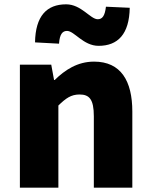

<svg xmlns="http://www.w3.org/2000/svg" viewBox="-20 -868 698 888"><path d="M72 0H250V-380C284 -413 308 -431 348 -431C393 -431 414 -409 414 -330V0H592V-352C592 -494 539 -583 415 -583C338 -583 280 -544 233 -498H230L217 -569H72ZM436 -656C525 -656 578 -710 580 -832L470 -837C465 -794 453 -779 432 -779C398 -779 356 -848 286 -848C196 -848 144 -794 142 -672L253 -666C256 -710 269 -725 290 -725C324 -725 365 -656 436 -656Z"/></svg>

Font: Source Han Sans HK Heavy
Style: Regular
Weight: 900
Designer: Ryoko NISHIZUKA 西塚涼子 (kana, bopomofo & ideographs); Paul D. Hunt (Latin, Greek & Cyrillic); Sandoll Communications 산돌커뮤니
Foundry: Adobe
Version: Version 2.000;hotconv 1.0.107;makeotfexe 2.5.65593